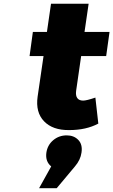

<svg xmlns="http://www.w3.org/2000/svg" viewBox="-20 -687 606 1027"><path d="M138.2 -387.2 155.8 -516.1H231L252.9 -667H454.1L432.1 -516.1H565.9L547.9 -387.2H414.1L387.2 -201.2Q383.8 -175.3 393.6 -162.1Q403.3 -148.9 424.8 -148.9Q442.9 -148.9 490.2 -165L505.9 -25.9Q440.9 8.8 350.1 8.8Q261.7 9.8 215.6 -38.3Q169.4 -86.4 181.2 -169.9L212.9 -387.2ZM189 319.8 253.9 203.1Q221.7 176.8 228 129.9Q233.9 88.9 264.6 63Q295.4 37.1 336.9 37.1Q375.5 37.1 398.9 61.5Q422.4 85.9 416 128.9Q410.6 168.5 380.9 203.1L283.2 319.8Z"/></svg>

Font: Trueno ExtraBold
Style: Italic
Weight: 800
Designer: Julieta Ulanovsky
Foundry: Julieta Ulanovsky
Version: Version 3.001b | FøM Fix